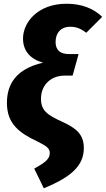

<svg xmlns="http://www.w3.org/2000/svg" viewBox="-20 -781 566 1026"><path d="M214 225C364 164 428 102 428 10C428 -64 385 -97 315 -129C232 -167 199 -190 199 -254C199 -324 249 -377 326 -377H368L400 -492H349C302 -492 277 -513 277 -557C277 -603 304 -638 355 -638C391 -638 414 -626 441 -606L526 -691C480 -736 415 -761 336 -761C180 -761 103 -660 103 -575C103 -509 142 -465 210 -446C65 -413 17 -330 17 -231C17 -120 82 -71 180 -25C230 0 246 12 246 37C246 72 213 92 163 120Z"/></svg>

Font: Fira Sans ExtraBold
Style: Italic
Weight: 800
Italic angle: -8°
Designer: bBox Type GmbH & Carrois Corporate GbR & Edenspiekermann AG
Foundry: bBox Type GmbH & Carrois Corporate GbR & Edenspiekermann AG
Version: Version 4.301;PS 004.301;hotconv 1.0.88;makeotf.lib2.5.64775